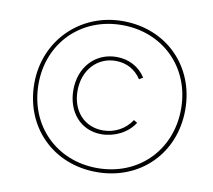

<svg xmlns="http://www.w3.org/2000/svg" viewBox="-79 -801 1001 902"><g transform="rotate(10 421.0 -350.0)"><path d="M428 -169C491 -169 553 -200 585 -251L568 -261C538 -215 488 -188 432 -188C344 -188 283 -254 283 -351C283 -450 348 -520 436 -520C487 -520 530 -497 558 -454L576 -465C545 -513 495 -539 437 -539C336 -539 263 -461 263 -351C263 -247 329 -169 428 -169ZM437 10C645 10 797 -142 797 -350C797 -558 645 -710 437 -710C233 -710 77 -554 77 -350C77 -142 229 10 437 10ZM437 -9C241 -9 97 -153 97 -351C97 -547 241 -691 437 -691C633 -691 777 -547 777 -351C777 -153 633 -9 437 -9Z"/></g></svg>

Font: Fixel Display 20240404 Thin
Style: Italic
Weight: 100
Italic angle: -10°
Designer: AlfaBravo + MacPaw
Foundry: Kyrylo Tkachov, Marchela Mozhyna, Serhii Makarenko, Maria Weinstein, Zakhar Kryvoshyya
Version: Version 1.211;Glyphs 3.2 (3225)